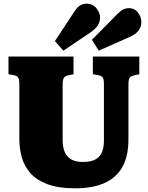

<svg xmlns="http://www.w3.org/2000/svg" viewBox="-20 -1008 802 1042"><path d="M389 14Q296 14 236 -9Q176 -32 143.5 -70Q111 -108 98 -155.5Q85 -203 85 -252V-549Q85 -576 79 -586.5Q73 -597 51 -601L26 -605V-701H379V-605L350 -599Q332 -595 326 -584.5Q320 -574 320 -550V-245Q320 -211 330.5 -185Q341 -159 365 -144Q389 -129 429 -129Q476 -129 501 -144.5Q526 -160 535 -186Q544 -212 544 -243V-549Q544 -577 538 -587Q532 -597 509 -601L484 -605V-701H736V-605L708 -599Q689 -595 683 -585Q677 -575 677 -546V-251Q677 -161 644.5 -102.5Q612 -44 547.5 -15Q483 14 389 14ZM324 -733 278 -785 386 -949Q402 -972 417.5 -980Q433 -988 449 -988Q484 -988 503.5 -963Q523 -938 523 -913Q523 -890 511 -870.5Q499 -851 468 -830ZM516 -733 479 -792 618 -933Q636 -951 650.5 -957.5Q665 -964 679 -964Q709 -964 728 -941Q747 -918 747 -886Q747 -863 732.5 -843Q718 -823 685 -808Z"/></svg>

Font: Literata Black
Style: Regular
Weight: 900
Designer: Latin by Veronika Burian and Jose Scaglione. Greek by Irene Vlachou. Cyrillic by Vera Evstafieva.
Foundry: TypeTogether
Version: Version 3.103;gftools[0.9.29]